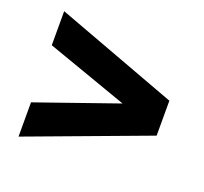

<svg xmlns="http://www.w3.org/2000/svg" viewBox="-93 -707 760 714"><g transform="rotate(20 287.0 -350.0)"><path d="M46.3 -101.7V-237.3L367.7 -349.7L46.3 -463.3V-598L527.7 -419V-280.7Z"/></g></svg>

Font: MuseoModerno Thin
Style: Regular
Weight: 100
Designer: Pablo Cosgaya, Héctor Gatti, Marcela Romero, and the Authors of The MuseoModerno Project.
Foundry: Omnibus-Type Team
Version: Version 1.003